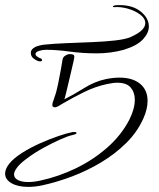

<svg xmlns="http://www.w3.org/2000/svg" viewBox="-80 -609 624 752"><path d="M81 -369Q72 -367 58.5 -375Q45 -383 42 -393Q38 -408 46.5 -416.5Q55 -425 68.5 -429Q82 -433 92 -434Q131 -438 181 -440Q231 -442 280.5 -444Q330 -446 370.5 -450.5Q411 -455 432 -464Q463 -478 476 -491.5Q489 -505 489 -518Q489 -537 469 -552Q449 -567 421 -575Q393 -583 368 -581Q362 -581 362 -583Q362 -586 370 -588Q375 -589 380 -589Q385 -589 389 -589Q440 -589 471.5 -563.5Q503 -538 503 -505Q503 -480 480 -455Q457 -430 405 -414Q379 -407 352.5 -403.5Q326 -400 299 -400Q244 -400 193 -407Q142 -414 100 -414Q86 -414 72.5 -409.5Q59 -405 59 -397Q59 -393 64 -388.5Q69 -384 82 -379Q84 -378 84.5 -374Q85 -370 81 -369ZM31 123Q-10 123 -35 108.5Q-60 94 -60 71Q-60 53 -44 32.5Q-28 12 6 -10Q39 -31 77.5 -48Q116 -65 150 -76.5Q184 -88 201 -91Q204 -92 210 -92Q220 -92 220 -88Q220 -84 204 -80Q188 -77 156.5 -63Q125 -49 89.5 -29.5Q54 -10 25 12Q-1 31 -13 47Q-25 63 -25 74Q-25 88 -10 96Q5 104 31 104Q52 104 79 98Q149 83 216.5 50.5Q284 18 339.5 -30.5Q395 -79 427 -141Q448 -183 448 -219Q448 -247 432 -266Q416 -285 379 -285Q370 -285 360.5 -283.5Q351 -282 340 -280Q293 -270 248.5 -248Q204 -226 163 -202Q157 -198 151 -194.5Q145 -191 138 -189H134Q131 -189 128 -190.5Q125 -192 125 -198Q125 -205 128.5 -213.5Q132 -222 133 -227Q141 -248 147.5 -280Q154 -312 159 -340Q164 -368 165 -376Q167 -385 174 -390Q181 -395 189 -397H195Q200 -397 205 -395.5Q210 -394 211 -389Q212 -387 208.5 -371Q205 -355 199.5 -332Q194 -309 188.5 -285.5Q183 -262 178.5 -243.5Q174 -225 172 -220Q208 -238 249.5 -264Q291 -290 334 -299Q363 -305 388 -305Q439 -305 468.5 -281Q498 -257 498 -214Q498 -182 482 -146Q458 -92 414.5 -49Q371 -6 316 27Q261 60 201 82.5Q141 105 85 117Q57 123 31 123Z"/></svg>

Font: Inspiration
Style: Regular
Weight: 400
Designer: Robert E. Leuschke
Foundry: Robert E. Leuschke
Version: Version 2.010; ttfautohint (v1.8.3)